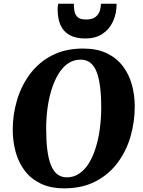

<svg xmlns="http://www.w3.org/2000/svg" viewBox="-20 -1018 779 1048"><path d="M330.5 10Q256 10 202.5 -15.8Q149 -41.5 115.2 -86Q81.5 -130.5 65.5 -188.5Q49.5 -246.5 49.5 -310.5Q49.5 -392.5 72.8 -471Q96 -549.5 143.2 -613.2Q190.5 -677 262.8 -715Q335 -753 434 -753Q509 -753 562.5 -727.5Q616 -702 650 -657.5Q684 -613 699.8 -556Q715.5 -499 715.5 -436.5Q715.5 -353 692.5 -273.2Q669.5 -193.5 622 -129.8Q574.5 -66 502 -28Q429.5 10 330.5 10ZM344.5 -50Q383 -50 413.2 -70.8Q443.5 -91.5 466 -128.5Q488.5 -165.5 503.2 -213.8Q518 -262 525.2 -317.5Q532.5 -373 532.5 -430.5Q532.5 -496 526.2 -544.8Q520 -593.5 507 -626.5Q494 -659.5 472.5 -676Q451 -692.5 420 -692.5Q382 -692.5 351.5 -671.8Q321 -651 298.8 -614Q276.5 -577 261.5 -529.2Q246.5 -481.5 239.2 -427Q232 -372.5 232 -316.5Q232 -250 238.2 -200.2Q244.5 -150.5 258 -117Q271.5 -83.5 293 -66.8Q314.5 -50 344.5 -50ZM447.5 -808Q397.5 -808 366.8 -823.2Q336 -838.5 320.5 -862.8Q305 -887 299.8 -914Q294.5 -941 294.5 -965Q294.5 -973.5 295.2 -981.8Q296 -990 297.5 -997.5H383Q383 -975 386.8 -955.5Q390.5 -936 404.5 -923.8Q418.5 -911.5 449.5 -911.5Q485.5 -911.5 503 -926.8Q520.5 -942 525.8 -962.2Q531 -982.5 531 -997.5H616.5Q616.5 -943 596.5 -900.2Q576.5 -857.5 538.8 -832.8Q501 -808 447.5 -808Z"/></svg>

Font: Merriweather 20pt Black
Style: Italic
Weight: 900
Italic angle: -7.8°
Version: Version 2.101